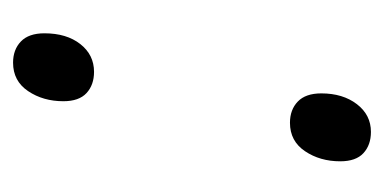

<svg xmlns="http://www.w3.org/2000/svg" viewBox="-167 -414 588 294"><g transform="rotate(-90 127.0 -267.0)"><path d="M164 -417Q144 -417 131.5 -428.5Q119 -440 119 -464Q119 -495 134.5 -518Q150 -541 178 -541Q198 -541 210.5 -529Q223 -517 223 -493Q223 -459 206.5 -438Q190 -417 164 -417ZM72 7Q52 7 39.5 -4.5Q27 -16 27 -40Q27 -71 42.5 -94Q58 -117 86 -117Q106 -117 118.5 -105Q131 -93 131 -69Q131 -36 114.5 -14.5Q98 7 72 7Z"/></g></svg>

Font: Noto Serif Display Condensed
Style: Italic
Weight: 400
Width: 3
Italic angle: -12°
Designer: Monotype Design Team
Foundry: Monotype Imaging Inc.
Version: Version 2.009